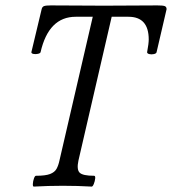

<svg xmlns="http://www.w3.org/2000/svg" viewBox="-20 -687 636 710"><path d="M105 3Q101 3 101.5 -7Q102 -17 105.5 -27Q109 -37 113 -37Q148 -37 165 -43.5Q182 -50 189 -62.5Q196 -75 200 -94L323 -625H260Q160 -625 130 -494Q129 -490 120.5 -488Q112 -486 104 -487.5Q96 -489 96 -494L134 -653Q136 -662 143 -664.5Q150 -667 168 -667Q218 -667 267 -666.5Q316 -666 365 -666Q415 -666 464 -666.5Q513 -667 562 -667Q582 -667 589 -664.5Q596 -662 596 -653L559 -494Q558 -489 549 -487Q540 -485 532 -487Q524 -489 524 -494Q530 -526 530 -541Q530 -625 455 -625H393L270 -93Q263 -60 274.5 -48.5Q286 -37 328 -37Q333 -37 332 -27Q331 -17 327 -7Q323 3 319 3Q267 0 212 0Q159 0 105 3Z"/></svg>

Font: Junicode Two Beta Condensed
Style: Italic
Weight: 400
Width: 3
Italic angle: -9°
Version: Version 1.053; ttfautohint (v1.8.4)